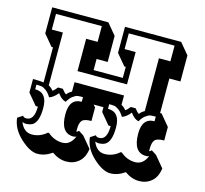

<svg xmlns="http://www.w3.org/2000/svg" viewBox="-108 -822 1072 1004"><g transform="rotate(15 427.5 -320.0)"><path d="M54 -312Q95 -312 112 -309V-499H104L54 -559V-700H358L408 -640V-499H348V-439H506V-499H498L448 -559V-700H752L802 -640V-499H742V-312H750L800 -252V-179Q761 -179 749.5 -165Q738 -151 738 -120V-105Q745 -105 750 -113L778 -95L828 -35Q822 12 794 36Q766 60 726.5 60Q687 60 649 33Q611 60 570.5 60Q530 60 478 12Q426 -36 420 -95L448 -113Q452 -104 467 -104Q510 -104 510 -179H498L448 -239V-265H395L406 -252V-179Q367 -179 355.5 -165Q344 -151 344 -120V-105Q351 -105 356 -113L384 -95L434 -35Q428 12 400 36Q372 60 332.5 60Q293 60 255 33Q217 60 176.5 60Q136 60 84 12Q32 -36 26 -95L54 -113Q58 -104 73 -104Q116 -104 116 -179H104L54 -239ZM168 -279Q178 -285 192 -303H218Q231 -285 242 -279Q252 -293 268 -301V-352H536V-301Q550 -294 562 -279Q572 -285 586 -303H612Q625 -285 636 -279Q646 -293 662 -301V-587H724V-672H476V-587H536V-412H268V-587H330V-672H82V-587H142V-301Q156 -294 168 -279ZM602 -61Q638 -30 681.5 -30Q725 -30 745 -80Q738 -76 729 -76Q659 -76 659 -179Q659 -263 725 -263V-288Q706 -288 696 -286.5Q686 -285 671 -274Q656 -263 644 -241Q620 -246 599 -276Q578 -249 554 -241Q541 -263 526 -274Q511 -285 501 -286.5Q491 -288 473 -288V-263Q539 -263 539 -179Q539 -103 507 -84Q492 -76 469 -76L453 -80Q473 -30 516.5 -30Q560 -30 596 -61ZM208 -61Q244 -30 287.5 -30Q331 -30 351 -80Q344 -76 335 -76Q265 -76 265 -179Q265 -263 331 -263V-288Q312 -288 302 -286.5Q292 -285 277 -274Q262 -263 250 -241Q226 -246 205 -276Q184 -249 160 -241Q147 -263 132 -274Q117 -285 107 -286.5Q97 -288 79 -288V-263Q145 -263 145 -179Q145 -103 113 -84Q98 -76 75 -76L59 -80Q79 -30 122.5 -30Q166 -30 202 -61Z"/></g></svg>

Font: Ewert
Style: Regular
Weight: 400
Designer: Johan Kallas, Mihkel Virkus
Foundry: Johan Kallas, Mihkel Virkus
Version: Version 1.001